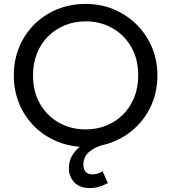

<svg xmlns="http://www.w3.org/2000/svg" viewBox="-20 -735 874 980"><path d="M437.5 225Q387 225 359 195.2Q331 165.5 331.5 123Q332 80.5 355.2 48Q378.5 15.5 417 -6.5Q455.5 -28.5 503 -38L515 2Q466 14.5 436.5 38.8Q407 63 405.5 104Q405.5 125.5 416 140.2Q426.5 155 452 155Q461.5 155 470.5 153Q479.5 151 488 147.5Q496.5 144 503.5 139L530.5 199.5Q509.5 211.5 485.8 218.2Q462 225 437.5 225ZM417 15Q338.5 15 271.8 -12.8Q205 -40.5 155.2 -90Q105.5 -139.5 78 -206Q50.5 -272.5 50.5 -350Q50.5 -428 78 -494.5Q105.5 -561 155.2 -610.5Q205 -660 271.8 -687.5Q338.5 -715 417 -715Q495 -715 561.5 -687Q628 -659 678 -609Q728 -559 755.8 -492.8Q783.5 -426.5 783.5 -350Q783.5 -272.5 755.8 -206Q728 -139.5 678 -90Q628 -40.5 561.5 -12.8Q495 15 417 15ZM417 -74.5Q473.5 -74.5 522.2 -94Q571 -113.5 607.5 -149.8Q644 -186 664.8 -237Q685.5 -288 685.5 -350Q685.5 -433.5 649.8 -495.5Q614 -557.5 553 -591.8Q492 -626 417 -626Q360.5 -626 311.8 -606.2Q263 -586.5 226.2 -550.2Q189.5 -514 169 -463.2Q148.5 -412.5 148.5 -350Q148.5 -267 184.2 -205Q220 -143 281 -108.8Q342 -74.5 417 -74.5Z"/></svg>

Font: Geologica Roman Light
Style: Regular
Weight: 300
Designer: Sindre Bremnes, Frode Helland
Foundry: Monokrom Skriftforlag AS
Version: Version 1.010;gftools[0.9.28]